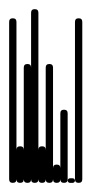

<svg xmlns="http://www.w3.org/2000/svg" viewBox="-20 -400 200 420"><path d="M0 -8H16V-352H0ZM8 -16Q4 -16 2 -14Q0 -12 0 -8Q0 -4 2 -2Q4 0 8 0Q12 0 14 -2Q16 -4 16 -8Q16 -12 14 -14Q12 -16 8 -16ZM8 -360Q4 -360 2 -358Q0 -356 0 -352Q0 -348 2 -346Q4 -344 8 -344Q12 -344 14 -346Q16 -348 16 -352Q16 -356 14 -358Q12 -360 8 -360Z M16 -8H32V-72H16ZM24 -16Q20 -16 18 -14Q16 -12 16 -8Q16 -4 18 -2Q20 0 24 0Q28 0 30 -2Q32 -4 32 -8Q32 -12 30 -14Q28 -16 24 -16ZM24 -80Q20 -80 18 -78Q16 -76 16 -72Q16 -68 18 -66Q20 -64 24 -64Q28 -64 30 -66Q32 -68 32 -72Q32 -76 30 -78Q28 -80 24 -80Z M32 -8H48V-252H32ZM40 -16Q36 -16 34 -14Q32 -12 32 -8Q32 -4 34 -2Q36 0 40 0Q44 0 46 -2Q48 -4 48 -8Q48 -12 46 -14Q44 -16 40 -16ZM40 -260Q36 -260 34 -258Q32 -256 32 -252Q32 -248 34 -246Q36 -244 40 -244Q44 -244 46 -246Q48 -248 48 -252Q48 -256 46 -258Q44 -260 40 -260Z M48 -8H64V-372H48ZM56 -16Q52 -16 50 -14Q48 -12 48 -8Q48 -4 50 -2Q52 0 56 0Q60 0 62 -2Q64 -4 64 -8Q64 -12 62 -14Q60 -16 56 -16ZM56 -380Q52 -380 50 -378Q48 -376 48 -372Q48 -368 50 -366Q52 -364 56 -364Q60 -364 62 -366Q64 -368 64 -372Q64 -376 62 -378Q60 -380 56 -380Z M64 -8H80V-72H64ZM72 -16Q68 -16 66 -14Q64 -12 64 -8Q64 -4 66 -2Q68 0 72 0Q76 0 78 -2Q80 -4 80 -8Q80 -12 78 -14Q76 -16 72 -16ZM72 -80Q68 -80 66 -78Q64 -76 64 -72Q64 -68 66 -66Q68 -64 72 -64Q76 -64 78 -66Q80 -68 80 -72Q80 -76 78 -78Q76 -80 72 -80Z M80 -8H96V-252H80ZM88 -16Q84 -16 82 -14Q80 -12 80 -8Q80 -4 82 -2Q84 0 88 0Q92 0 94 -2Q96 -4 96 -8Q96 -12 94 -14Q92 -16 88 -16ZM88 -260Q84 -260 82 -258Q80 -256 80 -252Q80 -248 82 -246Q84 -244 88 -244Q92 -244 94 -246Q96 -248 96 -252Q96 -256 94 -258Q92 -260 88 -260Z M96 -8H112V-32H96ZM104 -16Q100 -16 98 -14Q96 -12 96 -8Q96 -4 98 -2Q100 0 104 0Q108 0 110 -2Q112 -4 112 -8Q112 -12 110 -14Q108 -16 104 -16ZM104 -40Q100 -40 98 -38Q96 -36 96 -32Q96 -28 98 -26Q100 -24 104 -24Q108 -24 110 -26Q112 -28 112 -32Q112 -36 110 -38Q108 -40 104 -40Z M112 -8H128V-152H112ZM120 -16Q116 -16 114 -14Q112 -12 112 -8Q112 -4 114 -2Q116 0 120 0Q124 0 126 -2Q128 -4 128 -8Q128 -12 126 -14Q124 -16 120 -16ZM120 -160Q116 -160 114 -158Q112 -156 112 -152Q112 -148 114 -146Q116 -144 120 -144Q124 -144 126 -146Q128 -148 128 -152Q128 -156 126 -158Q124 -160 120 -160Z M133 -10Q131 -10 129.5 -8.5Q128 -7 128 -5Q128 -3 129.5 -1.5Q131 0 133 0H139Q141 0 142.5 -1.5Q144 -3 144 -5Q144 -7 142.5 -8.5Q141 -10 139 -10Z M144 -8H160V-352H144ZM152 -16Q148 -16 146 -14Q144 -12 144 -8Q144 -4 146 -2Q148 0 152 0Q156 0 158 -2Q160 -4 160 -8Q160 -12 158 -14Q156 -16 152 -16ZM152 -360Q148 -360 146 -358Q144 -356 144 -352Q144 -348 146 -346Q148 -344 152 -344Q156 -344 158 -346Q160 -348 160 -352Q160 -356 158 -358Q156 -360 152 -360Z"/></svg>

Font: Wavefont ExtraLight
Style: Regular
Weight: 250
Version: Version 3.004;gftools[0.9.33]